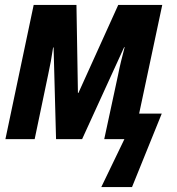

<svg xmlns="http://www.w3.org/2000/svg" viewBox="-20 -566 719 781"><path d="M392 195 486 0H404L460 -260Q465 -286 472.5 -317Q480 -348 487 -374H485L314 0H208L198 -373H196Q188 -317 176 -263L121 0H2L117 -546H291L297 -188H299L461 -546H640L546 -104H638L517 195Z"/></svg>

Font: Noto Sans Condensed
Style: Bold Italic
Weight: 700
Width: 3
Italic angle: -12°
Designer: Monotype Design Team
Foundry: Monotype Imaging Inc.
Version: Version 2.013; ttfautohint (v1.8.4.7-5d5b)